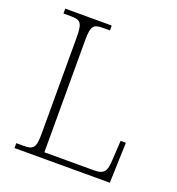

<svg xmlns="http://www.w3.org/2000/svg" viewBox="-130 -819 851 924"><g transform="rotate(20 295.5 -357.0)"><path d="M47 0H535L542 -207H515L509 -104C506 -51 497 -30 443 -30H189V-606C189 -679 202 -689 251 -689H285V-714H47V-689H84C133 -689 146 -679 146 -605V-109C146 -35 133 -25 84 -25H47Z"/></g></svg>

Font: Noto Serif Sinhala ExtraLight
Style: Regular
Weight: 200
Designer: Jelle Bosma - Monotype Design Team
Foundry: Monotype Imaging Inc.
Version: Version 2.007